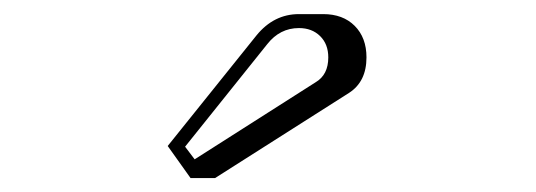

<svg xmlns="http://www.w3.org/2000/svg" viewBox="-20 -757 767 275"><path d="M362.8 -693.8 245.1 -546.9 258.8 -528.8 432.1 -639.2Q450.2 -649.9 450.2 -674.8Q450.2 -693.8 438.5 -705.3Q426.8 -716.8 408.2 -716.8Q380.9 -716.8 362.8 -693.8ZM220.2 -547.9 347.2 -706.1Q372.1 -736.8 408.2 -736.8H442.9Q471.2 -736.8 488 -720Q504.9 -703.1 504.9 -674.8Q504.9 -640.1 480 -624L288.1 -502H252.9Z"/></svg>

Font: Jacques Francois Shadow
Style: Regular
Weight: 400
Designer: Alexei Vanyashin, Nikita Kanarev (i@xarsok.ru)
Foundry: Cyreal (www.cyreal.org)
Version: Version 1.003